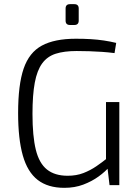

<svg xmlns="http://www.w3.org/2000/svg" viewBox="-20 -889 666 922"><path d="M344 -703Q383 -703 416 -701Q449 -699 479 -694.5Q509 -690 538 -683L530 -634Q499 -638 469 -640Q439 -642 409 -643Q379 -644 348 -644Q288 -644 247.5 -631Q207 -618 182.5 -584.5Q158 -551 147 -492Q136 -433 136 -342Q136 -235 152 -170Q168 -105 205.5 -75Q243 -45 305 -45Q347 -45 380.5 -58Q414 -71 442.5 -90.5Q471 -110 497 -131L507 -90Q486 -65 453.5 -41.5Q421 -18 380 -2.5Q339 13 289 13Q210 13 161 -25Q112 -63 89.5 -142.5Q67 -222 67 -346Q67 -482 93.5 -559.5Q120 -637 181 -670Q242 -703 344 -703ZM553 -399V0H506L494 -101L489 -118V-399ZM337 -869Q358 -869 358 -848V-790Q358 -769 337 -769H316Q295 -769 295 -790V-848Q295 -869 316 -869Z"/></svg>

Font: Exo 2 Light
Style: Regular
Weight: 300
Designer: Natanael Gama
Foundry: Natanael Gama
Version: Version 2.010